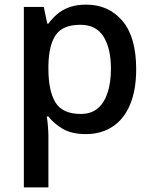

<svg xmlns="http://www.w3.org/2000/svg" viewBox="-20 -569 660 829"><path d="M352 -549Q449 -549 508.5 -479Q568 -409 568 -270Q568 -179 541 -116Q514 -53 465 -21.5Q416 10 351 10Q289 10 250.5 -13Q212 -36 189 -66H182Q185 -48 187 -23.5Q189 1 189 20V240H83V-539H169L184 -467H189Q205 -489 227 -508Q249 -527 280 -538Q311 -549 352 -549ZM327 -462Q252 -462 221.5 -419Q191 -376 189 -287V-271Q189 -178 219 -127.5Q249 -77 329 -77Q374 -77 402.5 -101.5Q431 -126 445 -170Q459 -214 459 -272Q459 -360 427 -411Q395 -462 327 -462Z"/></svg>

Font: Noto Sans Cham Medium
Style: Regular
Weight: 500
Version: Version 2.002